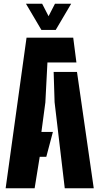

<svg xmlns="http://www.w3.org/2000/svg" viewBox="-20 -1000 528 1020"><path d="M10 0 121 -800H369L386 -668H232L221 -456L200 -299H261L226 -167H191L164 0ZM324 0 270 -457 265 -618H389L478 0ZM200 -841 118 -980H204L238 -914L272 -980H358L276 -841Z"/></svg>

Font: Big Shoulders Stencil Display Black
Style: Regular
Weight: 900
Designer: Patric King
Foundry: XO Type Co
Version: Version 1.000